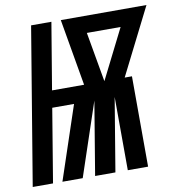

<svg xmlns="http://www.w3.org/2000/svg" viewBox="-103 -810 826 885"><g transform="rotate(-10 310.0 -367.5)"><path d="M-21 0 101 -735H196L144 -423H294L240 -735H641L484 -423H518L519 0H424L423 -343L366 0H271L328 -343L213 0H118L233 -344H131L74 0ZM389 -423 506 -656H348Z"/></g></svg>

Font: Iosevka SS04 XBd Ex
Style: Italic
Weight: 800
Width: 7
Italic angle: -9°
Monospace: yes
Designer: Belleve Invis
Foundry: Belleve Invis
Version: Version 19.0.0; ttfautohint (v1.8.4)